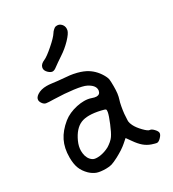

<svg xmlns="http://www.w3.org/2000/svg" viewBox="-179 -818 836 930"><g transform="rotate(-30 239.0 -352.5)"><path d="M134.8 -549.3Q123 -561 123 -573.2Q123 -576.7 124 -580.6Q128.4 -596.7 150.9 -606Q168.9 -613.8 205.1 -645.5Q241.7 -677.2 253.4 -695.8Q258.3 -704.1 265.6 -710.4Q272.9 -717.3 278.3 -718.8Q283.2 -719.7 287.1 -719.7Q300.3 -719.7 310.5 -709Q320.3 -698.2 320.3 -684.1Q320.3 -679.2 319.3 -674.3Q315.9 -658.7 289.1 -630.4Q261.7 -602.1 231.4 -582.5Q216.8 -573.2 202.6 -563Q188 -553.2 182.1 -548.3Q175.3 -543 169.4 -540Q163.1 -537.1 157.7 -537.1Q147 -537.6 134.8 -549.3ZM204.1 -86.4Q214.4 -92.8 226.1 -102.5Q237.8 -112.8 243.2 -121.1Q254.9 -137.7 271 -176.8Q287.1 -215.3 290.5 -233.9Q292.5 -245.6 289.1 -248.5Q286.1 -251.5 266.6 -255.9Q231.4 -264.2 204.1 -264.2Q177.7 -264.2 158.7 -256.3Q120.6 -240.2 95.7 -185.5Q84 -159.7 84 -135.3Q84 -128.4 85 -121.1Q88.9 -89.8 110.8 -74.2Q119.6 -67.9 136.7 -67.9Q143.6 -67.9 151.4 -68.8Q179.2 -72.8 204.1 -86.4ZM395 7.8Q374 0.5 356.4 -14.2Q338.9 -29.3 322.3 -53.2Q315.4 -62.5 302.2 -81.5Q294.9 -75.2 279.8 -62Q270.5 -53.7 252.4 -41.5Q233.9 -29.8 217.3 -21Q191.9 -7.8 178.7 -3.9Q166 0 147 0Q115.2 0 96.7 -6.3Q77.6 -13.2 60.5 -29.3Q38.6 -50.8 29.3 -75.2Q20 -99.1 20 -135.7Q20 -187.5 39.1 -226.1Q58.1 -264.6 99.1 -297.9Q130.4 -322.8 177.2 -333Q198.7 -337.4 217.3 -337.4Q239.3 -337.4 256.8 -331.1Q271.5 -325.7 281.2 -325.7Q300.3 -325.7 304.2 -344.7Q304.7 -347.7 304.7 -350.6Q304.7 -375.5 268.6 -394Q251 -403.3 202.6 -409.7Q154.8 -416 97.2 -417.5Q62.5 -418 52.7 -419.9Q43.5 -421.9 36.6 -430.2Q27.3 -441.9 27.3 -452.1Q27.3 -465.8 43.9 -477.1Q64.9 -491.2 97.2 -491.2Q109.9 -491.2 124 -489.3Q133.8 -487.8 155.8 -485.4Q177.7 -483.4 198.7 -481.4Q220.2 -480 238.3 -476.6Q239.3 -476.1 240.2 -476.1Q275.9 -469.2 301.3 -456.1Q340.3 -435.5 364.3 -395Q373.5 -379.4 376 -368.2Q377.9 -356.4 377.9 -327.6Q377.9 -306.6 376 -288.6Q373.5 -270.5 369.1 -257.3Q365.2 -246.6 361.3 -225.6Q357.4 -204.6 355.5 -186Q353.5 -163.1 353.5 -151.4Q353.5 -147.5 353.5 -145Q354.5 -134.3 361.3 -120.6Q371.1 -100.6 392.6 -78.6Q414.1 -56.6 422.9 -56.6Q432.6 -56.6 444.8 -43.5Q457.5 -30.3 457.5 -20.5Q457.5 -10.7 444.8 2.4Q432.6 15.1 423.3 15.1Q419.4 15.1 411.1 12.7Q402.8 10.7 395 7.8Z"/></g></svg>

Font: Casuwalt
Style: Regular
Weight: 400
Designer: Walter E Stewart
Version: 0.1